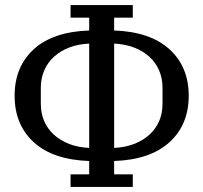

<svg xmlns="http://www.w3.org/2000/svg" viewBox="-20 -730 807 762"><path d="M260 -38H334V-91Q190 -96 114 -165.5Q38 -235 38 -350Q38 -465 114 -534.5Q190 -604 334 -609V-660H260V-710H507V-660H433V-609Q576 -604 652.5 -534.5Q729 -465 729 -350Q729 -235 652.5 -165.5Q576 -96 433 -91V-38H507V12H260ZM334 -557Q290 -555 255 -541.5Q220 -528 194.5 -505Q169 -482 155.5 -450.5Q142 -419 142 -382V-318Q142 -280 155.5 -249Q169 -218 194.5 -195Q220 -172 255 -158.5Q290 -145 334 -143ZM433 -143Q476 -145 511.5 -158.5Q547 -172 572.5 -195Q598 -218 611.5 -249Q625 -280 625 -318V-382Q625 -419 611.5 -450.5Q598 -482 572.5 -505Q547 -528 511.5 -541.5Q476 -555 433 -557Z"/></svg>

Font: IBM Plex Serif Text
Style: Regular
Weight: 450
Designer: Mike Abbink, Paul van der Laan, Pieter van Rosmalen
Foundry: Bold Monday
Version: Version 3.001